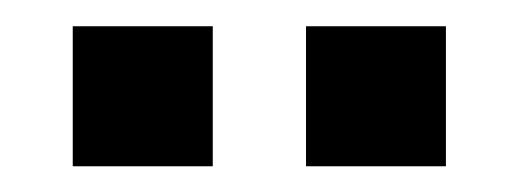

<svg xmlns="http://www.w3.org/2000/svg" viewBox="-20 -663 397 147"><path d="M35.7 -642.9H142.9V-535.7H35.7ZM214.3 -642.9H321.4V-535.7H214.3Z"/></svg>

Font: Aire Exterior
Style: Regular
Weight: 400
Width: 4
Designer: Jayvee Enaguas (HarvettFox96)
Version: 20190503.02